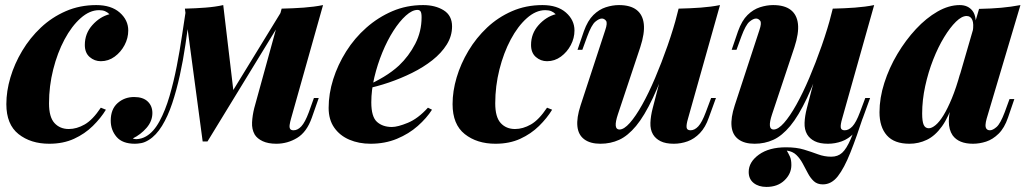

<svg xmlns="http://www.w3.org/2000/svg" viewBox="-20 -552 4057 756"><path d="M370 -512Q333 -512 297.5 -480.5Q262 -449 234 -396.5Q206 -344 189.5 -278.5Q173 -213 173 -145Q173 -91 194.5 -67.5Q216 -44 251 -44Q282 -44 313.5 -62Q345 -80 377 -128L397 -120Q377 -87 345.5 -56Q314 -25 271.5 -5.5Q229 14 174 14Q101 14 53 -24Q5 -62 5 -142Q5 -193 21 -247Q37 -301 67.5 -352Q98 -403 141 -443.5Q184 -484 239 -508Q294 -532 359 -532Q418 -532 451.5 -502.5Q485 -473 485 -432Q485 -402 470.5 -374.5Q456 -347 431.5 -329Q407 -311 377 -311Q352 -311 333 -327.5Q314 -344 314 -375Q314 -420 343.5 -453Q373 -486 411 -496Q403 -504 393.5 -508Q384 -512 370 -512Z M1126 -85Q1122 -71 1120.5 -60.5Q1119 -50 1122.5 -44.5Q1126 -39 1136 -39Q1152 -39 1166.5 -54.5Q1181 -70 1196 -110L1216 -166H1235L1208 -89Q1188 -32 1150 -9Q1112 14 1068 14Q1036 14 1014.5 4Q993 -6 983 -22Q971 -43 972.5 -70.5Q974 -98 981 -126L1089 -518Q1135 -519 1176 -522Q1217 -525 1252 -532ZM727 -495Q719 -437 710 -375.5Q701 -314 688 -255Q675 -196 658 -145Q641 -94 618 -56.5Q595 -19 566 -1Q550 9 536 11.5Q522 14 511 14Q462 14 439 -13Q416 -40 416 -77Q416 -122 443 -146Q470 -170 508 -170Q543 -170 561.5 -152.5Q580 -135 580 -107Q580 -75 557 -48.5Q534 -22 503 -7Q504 -6 508 -5Q512 -4 517 -4Q538 -5 555 -15Q585 -32 608 -74.5Q631 -117 647.5 -173.5Q664 -230 676 -291.5Q688 -353 696.5 -411Q705 -469 712 -513ZM778 5 708 -518Q750 -519 789 -522Q828 -525 859 -532L900 -186L797 5ZM807 -48 1090 -510 1105 -499 797 5Z M1420 -213Q1457 -229 1491 -249.5Q1525 -270 1551 -294Q1590 -331 1615 -379.5Q1640 -428 1640 -484Q1640 -501 1636 -507Q1632 -513 1624 -513Q1603 -513 1578 -490.5Q1553 -468 1529 -430.5Q1505 -393 1485.5 -345.5Q1466 -298 1454 -247.5Q1442 -197 1442 -149Q1442 -92 1464.5 -72Q1487 -52 1523 -52Q1546 -52 1586 -68.5Q1626 -85 1665 -128L1681 -120Q1660 -87 1625 -56Q1590 -25 1543 -5.5Q1496 14 1439 14Q1393 14 1355.5 -2Q1318 -18 1296 -49.5Q1274 -81 1274 -127Q1274 -183 1292 -240Q1310 -297 1343 -349.5Q1376 -402 1422.5 -443Q1469 -484 1525 -508Q1581 -532 1646 -532Q1694 -532 1727 -511.5Q1760 -491 1760 -448Q1760 -410 1739 -376.5Q1718 -343 1682.5 -315Q1647 -287 1602.5 -265Q1558 -243 1511 -227Q1464 -211 1419 -202Z M2127 -512Q2090 -512 2054.5 -480.5Q2019 -449 1991 -396.5Q1963 -344 1946.5 -278.5Q1930 -213 1930 -145Q1930 -91 1951.5 -67.5Q1973 -44 2008 -44Q2039 -44 2070.5 -62Q2102 -80 2134 -128L2154 -120Q2134 -87 2102.5 -56Q2071 -25 2028.5 -5.5Q1986 14 1931 14Q1858 14 1810 -24Q1762 -62 1762 -142Q1762 -193 1778 -247Q1794 -301 1824.5 -352Q1855 -403 1898 -443.5Q1941 -484 1996 -508Q2051 -532 2116 -532Q2175 -532 2208.5 -502.5Q2242 -473 2242 -432Q2242 -402 2227.5 -374.5Q2213 -347 2188.5 -329Q2164 -311 2134 -311Q2109 -311 2090 -327.5Q2071 -344 2071 -375Q2071 -420 2100.5 -453Q2130 -486 2168 -496Q2160 -504 2150.5 -508Q2141 -512 2127 -512Z M2623 -352Q2585 -239 2551 -167Q2517 -95 2484.5 -56Q2452 -17 2418 -1.5Q2384 14 2344 14Q2304 14 2280.5 -3.5Q2257 -21 2253.5 -54.5Q2250 -88 2266 -137L2363 -433Q2373 -462 2366 -470.5Q2359 -479 2350 -479Q2339 -479 2324 -466.5Q2309 -454 2292 -408L2273 -356H2254L2279 -429Q2294 -471 2316.5 -493Q2339 -515 2365.5 -523.5Q2392 -532 2417 -532Q2462 -532 2486.5 -513Q2511 -494 2515 -457.5Q2519 -421 2501 -366L2413 -102Q2393 -42 2419 -42Q2437 -42 2460 -68Q2483 -94 2508.5 -139.5Q2534 -185 2559.5 -245Q2585 -305 2608.5 -372Q2632 -439 2650 -508ZM2689 -85Q2682 -61 2683.5 -50Q2685 -39 2699 -39Q2715 -39 2729.5 -54.5Q2744 -70 2759 -110L2780 -166H2799L2771 -89Q2758 -51 2736 -28Q2714 -5 2687.5 4.5Q2661 14 2633 14Q2601 14 2581 4Q2561 -6 2551 -23Q2540 -42 2541 -68.5Q2542 -95 2550 -126L2652 -518Q2698 -519 2739 -522Q2780 -525 2815 -532Z M3078 41Q3085 53 3090.5 65Q3096 77 3096 98Q3096 132 3069 158Q3042 184 2998 184Q2967 184 2947.5 168.5Q2928 153 2928 125Q2928 86 2968 57Q3008 28 3075 28Q3116 28 3145.5 37Q3175 46 3200.5 55.5Q3226 65 3253 65Q3279 65 3296 49.5Q3313 34 3329.5 -4Q3346 -42 3369 -111L3382 -102Q3353 -13 3328.5 48.5Q3304 110 3279 142Q3254 174 3220 174Q3198 174 3184.5 161.5Q3171 149 3161 130Q3151 111 3140.5 91.5Q3130 72 3115.5 58Q3101 44 3078 41ZM3230 -352Q3192 -239 3158 -167Q3124 -95 3091.5 -56Q3059 -17 3025 -1.5Q2991 14 2951 14Q2911 14 2887.5 -3.5Q2864 -21 2860.5 -54.5Q2857 -88 2873 -137L2970 -433Q2980 -462 2973 -470.5Q2966 -479 2957 -479Q2946 -479 2931 -466.5Q2916 -454 2899 -408L2880 -356H2861L2886 -429Q2901 -471 2923.5 -493Q2946 -515 2972.5 -523.5Q2999 -532 3024 -532Q3069 -532 3093.5 -513Q3118 -494 3122 -457.5Q3126 -421 3108 -366L3020 -102Q3000 -42 3026 -42Q3044 -42 3067 -68Q3090 -94 3115.5 -139.5Q3141 -185 3166.5 -245Q3192 -305 3215.5 -372Q3239 -439 3257 -508ZM3296 -85Q3289 -61 3290.5 -50Q3292 -39 3306 -39Q3322 -39 3336.5 -54.5Q3351 -70 3366 -110L3387 -166H3406L3378 -89Q3365 -51 3343 -28Q3321 -5 3294.5 4.5Q3268 14 3240 14Q3208 14 3188 4Q3168 -6 3158 -23Q3147 -42 3148 -68.5Q3149 -95 3157 -126L3259 -518Q3305 -519 3346 -522Q3387 -525 3422 -532Z M3637 -47Q3649 -47 3664 -59.5Q3679 -72 3695 -98Q3711 -124 3728 -165Q3745 -206 3761 -264L3736 -156Q3716 -92 3689 -54.5Q3662 -17 3629.5 -1.5Q3597 14 3561 14Q3501 14 3472 -19Q3443 -52 3443 -110Q3443 -166 3462 -225.5Q3481 -285 3513.5 -339.5Q3546 -394 3586.5 -437.5Q3627 -481 3671.5 -506.5Q3716 -532 3759 -532Q3792 -532 3809.5 -509Q3827 -486 3821 -433L3810 -427Q3815 -458 3808.5 -473.5Q3802 -489 3786 -489Q3767 -489 3744 -466.5Q3721 -444 3697.5 -405.5Q3674 -367 3654.5 -317.5Q3635 -268 3623 -213Q3611 -158 3611 -105Q3611 -74 3617 -60.5Q3623 -47 3637 -47ZM3835 -517Q3884 -518 3922.5 -521.5Q3961 -525 3998 -532L3865 -85Q3861 -71 3860.5 -60.5Q3860 -50 3864.5 -44.5Q3869 -39 3878 -39Q3889 -39 3904 -52Q3919 -65 3936 -110L3955 -162H3974L3949 -89Q3935 -48 3912 -25.5Q3889 -3 3863 5.5Q3837 14 3811 14Q3755 14 3731 -19Q3716 -41 3716 -74Q3716 -107 3729 -152Z"/></svg>

Font: Playfair Display ExtraBold
Style: Italic
Weight: 800
Italic angle: -14°
Designer: Claus Eggers Sørensen
Foundry: Claus Eggers Sørensen
Version: Version 1.203